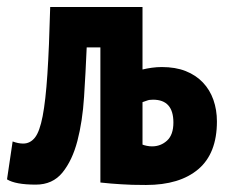

<svg xmlns="http://www.w3.org/2000/svg" viewBox="-21 -520 641 547"><path d="M385 -322Q397 -325 411.5 -327Q426 -329 440 -329Q479 -329 508 -317.5Q537 -306 557 -285Q577 -264 587 -235.5Q597 -207 597 -174Q597 -83 544 -38Q491 7 395 7Q372 7 355.5 6.5Q339 6 324.5 5Q310 4 296 3Q282 2 265 0V-385H226Q223 -314 218.5 -244Q214 -174 199.5 -118.5Q185 -63 157 -28.5Q129 6 81 6Q23 6 -1 -9L15 -117Q31 -111 45 -111Q65 -111 78.5 -128Q92 -145 100.5 -189Q109 -233 114 -308.5Q119 -384 122 -500H385ZM415 -236Q404 -236 398 -233.5Q392 -231 385 -229V-108Q390 -106 397.5 -104.5Q405 -103 412 -103Q437 -103 455 -119.5Q473 -136 473 -171Q473 -236 415 -236Z"/></svg>

Font: PT Mono
Style: Bold
Weight: 700
Monospace: yes
Designer: A.Korolkova, I.Chaeva
Foundry: ParaType Ltd
Version: Version 1.000 OFL